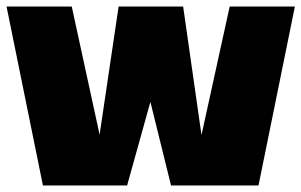

<svg xmlns="http://www.w3.org/2000/svg" viewBox="-20 -566 920 586"><path d="M595 -154 681 -546H880L769 0H502L439 -255L368 0H111L0 -546H199L284 -155L342 -546H539Z"/></svg>

Font: Mantou Sans
Style: Regular
Weight: 400
Designer: Mant0u / artakana
Foundry: Mant0u / artakana
Version: Version 1.001;October 22, 2023;FontCreator 14.0.0.2901 64-bi